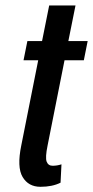

<svg xmlns="http://www.w3.org/2000/svg" viewBox="-20 -680 344 709"><path d="M174.3 -67.9Q190.9 -67.9 207 -73.2L203.6 -5.4Q173.3 9.8 129.4 9.8Q85 9.8 63.5 -26.4Q42 -62.5 58.6 -143.1L121.1 -457.5H66.9L81.1 -528.3H135.3L161.6 -659.7H258.8L232.4 -528.3H303.7L289.6 -457.5H218.3L155.8 -143.1Q146.5 -98.1 152.3 -83Q158.2 -67.9 174.3 -67.9Z"/></svg>

Font: RobotoCondensed-Italic
Style: Italic
Weight: 400
Designer: Google
Version: Version 1.200311; 2013